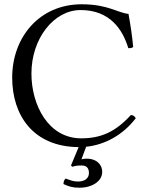

<svg xmlns="http://www.w3.org/2000/svg" viewBox="-20 -678 690 898"><path d="M363 96C386 96 396 110 396 131C396 157 375 171 345 171C325 171 314 167 287 157C280 164 277 171 277 183C302 194 319 200 351 200C412 200 458 169 458 126C458 88 427 64 387 64C378 64 369 65 361 67L382.9 8.4C469.3 -0.5 554.4 -45.7 615 -125C610 -134 603 -140 592 -140C521 -62 453 -31 360 -31C205 -31 127 -188 127 -334C127 -497.9 231.9 -631 357 -631C495 -631 554 -539 580 -453C589.2 -452.2 595.8 -453.2 603 -458C598 -510 591 -558 581 -613C530 -618 485 -658 362 -658C164 -658 37 -503.4 37 -315C37 -139.1 135 8.6 347.8 10L312 96L318 102C334 97 344 96 363 96Z"/></svg>

Font: Libertinus Serif Display
Style: Regular
Weight: 400
Designer: Philipp H. Poll
Foundry: Khaled Hosny
Version: Version 6.1